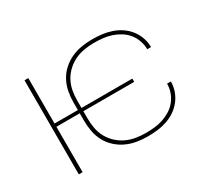

<svg xmlns="http://www.w3.org/2000/svg" viewBox="-108 -719 1015 919"><g transform="rotate(-30 400.0 -260.0)"><path d="M476 8Q446 8 416.5 3Q387 -2 360 -14.5Q333 -27 310.5 -47.5Q288 -68 274 -94.5Q260 -121 254.5 -150.5Q249 -180 249 -210V-251H120V0H99V-520H120V-269H249V-310Q249 -340 254.5 -369.5Q260 -399 274 -425.5Q288 -452 310.5 -472.5Q333 -493 360 -505.5Q387 -518 416.5 -523Q446 -528 476 -528Q503 -528 529.5 -525Q556 -522 581.5 -513.5Q607 -505 629.5 -490Q652 -475 668.5 -454Q685 -433 694 -407.5Q703 -382 703 -355H682Q682 -379 674 -402Q666 -425 651 -444Q636 -463 615 -476Q594 -489 571.5 -496.5Q549 -504 524.5 -506.5Q500 -509 476 -509Q449 -509 422 -504.5Q395 -500 370.5 -488.5Q346 -477 325.5 -458Q305 -439 292 -415Q279 -391 274 -364Q269 -337 269 -310V-269H550V-251H269V-210Q269 -183 274 -156Q279 -129 292 -105Q305 -81 325.5 -62Q346 -43 370.5 -31.5Q395 -20 422 -15.5Q449 -11 476 -11Q500 -11 524.5 -13.5Q549 -16 571.5 -23.5Q594 -31 615 -44Q636 -57 651 -76Q666 -95 674 -118Q682 -141 682 -165H703Q703 -138 694 -112.5Q685 -87 668.5 -66Q652 -45 629.5 -30Q607 -15 581.5 -6.5Q556 2 529.5 5Q503 8 476 8Z"/></g></svg>

Font: Iosevka Aile Thin
Style: Regular
Weight: 100
Designer: Belleve Invis
Foundry: Belleve Invis
Version: Version 31.1.0; ttfautohint (v1.8.4)